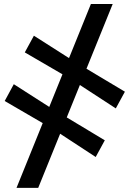

<svg xmlns="http://www.w3.org/2000/svg" viewBox="-20 -786 651 960"><path d="M62.5 153.5 434.5 -766H543.5L171 153.5ZM458.5 -1 259 -131.5 209 -161.5 3.5 -281 49 -365 239.5 -243 289.5 -213.5 504 -84.5ZM559 -244 359.5 -374 309.5 -404.5 104 -524 149.5 -607.5 340 -486 389.5 -456 604.5 -327.5Z"/></svg>

Font: Merriweather 24pt Black
Style: Italic
Weight: 900
Italic angle: -7.8°
Designer: Eben Sorkin
Foundry: Eben Sorkin
Version: Version 2.101